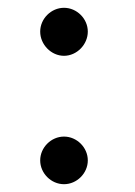

<svg xmlns="http://www.w3.org/2000/svg" viewBox="-20 -464 345 492"><path d="M83 -383C83 -350 111 -321 144 -321C177 -321 205 -350 205 -383C205 -416 177 -444 144 -444C111 -444 83 -416 83 -383ZM83 -53C83 -20 111 8 144 8C177 8 205 -20 205 -53C205 -86 177 -114 144 -114C111 -114 83 -86 83 -53Z"/></svg>

Font: linja pona
Style: Regular
Weight: 400
Foundry: jan Same & David A Roberts
Version: Version 4.9